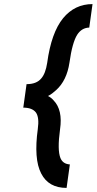

<svg xmlns="http://www.w3.org/2000/svg" viewBox="-20 -820 473 940"><path d="M306 100 322 -15Q288 -17 276 -46Q260 -85 274 -187Q288 -282 242 -329Q237 -335 230 -340.5Q223 -346 215 -350Q227 -356 236.5 -363.5Q246 -371 255 -379Q307 -426 320 -513Q327 -563 336.5 -597Q346 -631 358 -650Q380 -684 417 -685L433 -800Q346 -800 289 -731Q231 -660 211 -512Q203 -460 182 -436Q159 -408 110 -408L94 -293Q138 -293 156 -269Q173 -245 165 -188Q155 -116 159 -61Q163 -6 182 30Q218 100 306 100Z"/></svg>

Font: Unageo
Style: SemiBold-Italic
Weight: 600
Designer: Richard Sepsi
Foundry: Richard Sepsi
Version: Version 2.000